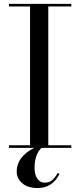

<svg xmlns="http://www.w3.org/2000/svg" viewBox="-20 -770 418 1000"><path d="M26.5 -13.5H136.5V-736.5H26.5V-750H351.5V-736.5H231.5V-13.5H351.5V0H196Q160 34.5 160 105Q160 139 174.2 160.2Q188.5 181.5 213.5 181.5Q236.5 181.5 251.8 168.2Q267 155 281 130.5L289.5 136.5Q252.5 209.5 175 209.5Q148 209.5 124.2 201Q100.5 192.5 83.8 172.2Q67 152 67 123.5Q67 46.5 158.5 0H26.5Z"/></svg>

Font: Bodoni* 16pt
Style: Regular
Weight: 400
Version: Version 2.3